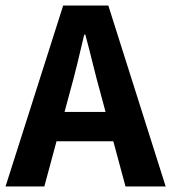

<svg xmlns="http://www.w3.org/2000/svg" viewBox="-25 -673 618 693"><path d="M-5 0 203 -653H366L573 0H428L384 -163H179L135 0ZM226 -336 208 -269H356L338 -336Q324 -386 310.5 -441Q297 -496 283 -548H279Q267 -496 253.5 -441Q240 -386 226 -336Z"/></svg>

Font: Assistant
Style: Bold
Weight: 700
Designer: Hebrew By Ben Nathan, Latin by Paul Hunt
Version: Version 3.000